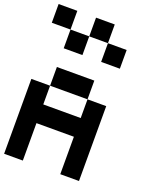

<svg xmlns="http://www.w3.org/2000/svg" viewBox="-178 -1102 981 1205"><g transform="rotate(20 312.5 -500.0)"><path d="M125 -1000V-875H0V-1000ZM250 -875V-1000H375V-875ZM125 -750V-875H250V-750ZM375 -750V-875H500V-750ZM125 -500V-625H375V-500ZM125 0H0V-500H125V-375H375V-500H500V0H375V-250H125Z"/></g></svg>

Font: Tiny5
Style: Regular
Weight: 400
Designer: Stefan Schmidt
Foundry: Made with Bits'n'Picas by Kreative Software
Version: Version 1.002; ttfautohint (v1.8.4.7-5d5b)